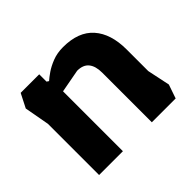

<svg xmlns="http://www.w3.org/2000/svg" viewBox="-116 -640 798 798"><g transform="rotate(-45 283.5 -241.0)"><path d="M60 0V-301L40 -411L71 -472H180V-429L189 -423Q200 -433 219.5 -446.5Q239 -460 267 -471Q295 -482 330 -482Q420 -482 465 -431Q510 -380 510 -288V-161L531 -61L510 0H370V-292Q370 -330 353.5 -350.5Q337 -371 302 -371L200 -352V0Z"/></g></svg>

Font: Rowdies Light
Style: Regular
Weight: 300
Designer: Jaikishan Patel
Version: Version 1.000; ttfautohint (v1.8.3)